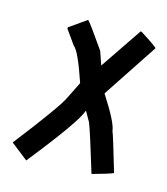

<svg xmlns="http://www.w3.org/2000/svg" viewBox="-98 -715 683 783"><g transform="rotate(15 244.0 -323.5)"><path d="M399.4 -637.7H403.3Q475.6 -591.8 475.6 -586.9L323.2 -356.4V-354.5Q390.6 -250.5 393.6 -215.8Q399.4 -205.1 444.3 -51.8Q427.7 -43.9 356.4 -24.4Q305.7 -191.9 292 -225.6L268.6 -266.6H266.6Q253.4 -219.7 85 -8.8L12.7 -65.4Q162.6 -258.3 180.7 -299.8L215.8 -370.1Q173.3 -495.6 151.4 -510.7L108.4 -571.3V-577.1L180.7 -627.9Q190.9 -619.6 260.7 -518.6L280.3 -461.9Z"/></g></svg>

Font: ww_drahtTSB
Style: Regular
Weight: 400
Designer: Dr. Wolfgang Wiebecke
Version: Version 1.06 May 21, 2010, initial release